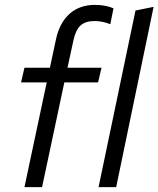

<svg xmlns="http://www.w3.org/2000/svg" viewBox="-20 -765 648 785"><path d="M80 0 171 -428H66L80 -488H184L209 -605Q224 -673 265 -709Q306 -745 368 -745Q390 -745 409 -741.5Q428 -738 444 -731L431 -666Q399 -679 366 -679Q329 -679 309 -660.5Q289 -642 280 -599L256 -488H395L381 -428H243L152 0ZM383 0 534 -722 608 -737 455 0Z"/></svg>

Font: Red Hat Text VF
Style: Italic
Weight: 400
Italic angle: -12°
Designer: Pentagram, MCKL
Foundry: Pentagram, MCKL
Version: Version 1.023